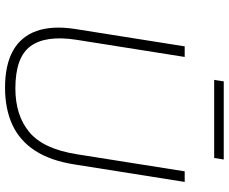

<svg xmlns="http://www.w3.org/2000/svg" viewBox="-93 -807 908 762"><g transform="rotate(90 361.0 -426.0)"><path d="M328 8Q238 8 181.5 -23.5Q125 -55 103 -117Q81 -179 95 -270L164 -705H206L138 -276Q119 -154 163 -93.5Q207 -33 331 -33Q438 -33 504.5 -88.5Q571 -144 592 -276L660 -705H702L633 -270Q618 -172 577.5 -110.5Q537 -49 474 -20.5Q411 8 328 8ZM297 -822 303 -860H613L607 -822Z"/></g></svg>

Font: Mulish ExtraLight
Style: Italic
Weight: 200
Italic angle: -9°
Designer: Vernon Adams
Foundry: Vernon Adams
Version: Version 3.603